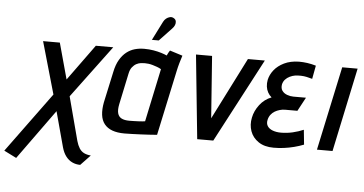

<svg xmlns="http://www.w3.org/2000/svg" viewBox="-81 -819 2167 1142"><g transform="rotate(5 1002.5 -248.5)"><path d="M405 73 336 -188 569 -501H465L309 -286L250 -501H150L239 -190L-23 168L51 205L266 -93L323 118Q332 150 348 171Q364 192 386 202.5Q408 213 434 213L492 152Q468 150 451 141.5Q434 133 423 115.5Q412 98 405 73Z M983 -487 907 -511Q900 -501 895 -490.5Q890 -480 890 -480Q877 -486 856.5 -492.5Q836 -499 809.5 -503.5Q783 -508 754 -508Q724 -508 697.5 -500.5Q671 -493 648.5 -475.5Q626 -458 608.5 -428.5Q591 -399 582 -355L542 -170Q534 -128 538 -95Q542 -62 559.5 -40Q577 -18 607 -7Q637 4 680 4Q700 4 725.5 3Q751 2 777 1Q803 0 825 -1.5Q847 -3 860.5 -4Q874 -5 874 -5L957 -393Q962 -417 969 -441.5Q976 -466 983 -487ZM634 -167 673 -352Q678 -377 689.5 -391.5Q701 -406 714.5 -413Q728 -420 741 -421.5Q754 -423 764 -423Q775 -423 787 -421.5Q799 -420 812.5 -416Q826 -412 838.5 -407.5Q851 -403 863 -396L796 -79Q790 -78 780 -77Q770 -76 757.5 -75.5Q745 -75 731 -74.5Q717 -74 702 -74Q673 -74 655.5 -83Q638 -92 632.5 -112.5Q627 -133 634 -167ZM908 -642Q919 -653 923.5 -664.5Q928 -676 926 -687Q924 -698 914 -704Q902 -712 889.5 -709Q877 -706 867 -698Q857 -690 851 -678L794 -565H835Z M1063 -501 1114 0H1210L1474 -501H1373L1186 -131L1159 -501Z M1764 -417 1779 -497Q1752 -505 1727 -508.5Q1702 -512 1677 -512Q1626 -511 1589 -493Q1552 -475 1530 -447.5Q1508 -420 1501 -388Q1497 -367 1499.5 -348Q1502 -329 1510.5 -313.5Q1519 -298 1533 -286Q1491 -270 1463 -233.5Q1435 -197 1427 -156Q1418 -113 1431.5 -75Q1445 -37 1480.5 -13Q1516 11 1571 11Q1603 11 1633 7Q1663 3 1692.5 -4.5Q1722 -12 1750 -23L1741 -111Q1727 -105 1710.5 -99.5Q1694 -94 1676.5 -90Q1659 -86 1641.5 -84Q1624 -82 1607 -82Q1579 -82 1557.5 -90Q1536 -98 1526 -113.5Q1516 -129 1521 -151Q1525 -169 1535 -182Q1545 -195 1558.5 -203Q1572 -211 1588 -215.5Q1604 -220 1619 -220H1693L1737 -302H1662Q1643 -302 1624 -309Q1605 -316 1594.5 -330.5Q1584 -345 1588 -369Q1592 -386 1603 -398Q1614 -410 1629.5 -417.5Q1645 -425 1662 -428Q1680 -430 1697 -429.5Q1714 -429 1730.5 -425.5Q1747 -422 1764 -417Z M1829 0H1922L2028 -501H1936Z"/></g></svg>

Font: Advent Pro SemiBold
Style: Italic
Weight: 600
Italic angle: -12°
Version: Version 3.000